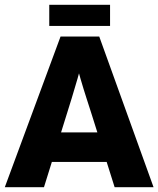

<svg xmlns="http://www.w3.org/2000/svg" viewBox="-23 -779 659 799"><path d="M-3 0 229 -627H345Q337 -589 325 -543.5Q313 -498 300 -453Q287 -408 275.5 -370.5Q264 -333 257 -311L160 0ZM616 0H454L356 -311Q349 -333 337 -370Q325 -407 312 -451.5Q299 -496 286.5 -542Q274 -588 266 -627H390ZM138 -105V-228H463V-105ZM435 -671H182V-759H435Z"/></svg>

Font: Blinker
Style: Regular
Weight: 400
Designer: Juergen Huber
Foundry: supertype
Version: 1.017